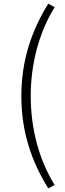

<svg xmlns="http://www.w3.org/2000/svg" viewBox="-20 -830 355 1043"><path d="M242 193 277 175C190 35 147 -134 147 -308C147 -481 190 -650 277 -791L242 -810C151 -662 96 -502 96 -308C96 -113 151 46 242 193Z"/></svg>

Font: Noto Sans SC Light
Style: Regular
Weight: 300
Designer: Ryoko NISHIZUKA 西塚涼子 (kana, bopomofo & ideographs); Paul D. Hunt (Latin, Greek & Cyrillic); Sandoll Communications 산돌커뮤니
Foundry: Adobe
Version: Version 2.004;hotconv 1.0.118;makeotfexe 2.5.65603